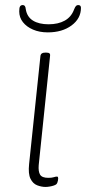

<svg xmlns="http://www.w3.org/2000/svg" viewBox="-20 -733 340 759"><path d="M160 6Q144 6 127 -0.5Q110 -7 100.5 -26.5Q91 -46 95 -84L140 -513Q141 -519 145.5 -522Q150 -525 159 -525H163Q172 -525 175.5 -522Q179 -519 178 -513L133 -80Q131 -55 138.5 -42.5Q146 -30 171 -30Q185 -30 192.5 -32.5Q200 -35 205 -35Q208 -35 209 -33Q210 -31 210 -28Q210 -24 209 -19Q208 -14 206.5 -10.5Q205 -7 203 -5Q200 -2 192.5 0.5Q185 3 176 4.5Q167 6 160 6ZM169 -605Q136 -605 110.5 -616Q85 -627 70.5 -645.5Q56 -664 56 -688Q56 -703 59.5 -708Q63 -713 70 -713Q75 -713 78 -709.5Q81 -706 82 -696Q87 -666 110.5 -651.5Q134 -637 172 -637Q210 -637 236 -651.5Q262 -666 273 -696Q277 -706 280.5 -709.5Q284 -713 289 -713Q295 -713 297.5 -710Q300 -707 300 -702Q300 -660 263 -632.5Q226 -605 169 -605Z"/></svg>

Font: Asap Thin
Style: Italic
Weight: 250
Italic angle: -6°
Designer: Pablo Cosgaya
Foundry: Omnibus-Type
Version: Version 3.001